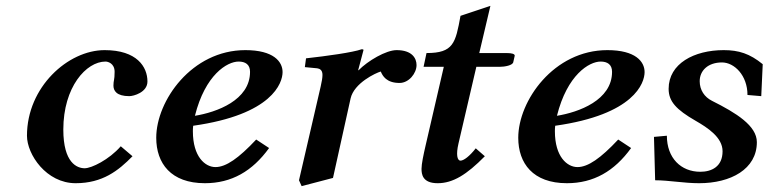

<svg xmlns="http://www.w3.org/2000/svg" viewBox="-20 -615 2622 655"><path d="M238 10C330 10 384 -33 432 -82L392 -116C352 -70 292 -41 269 -41C243 -41 196 -59 196 -173C196 -318 274 -405 340 -405C348 -405 371 -399 371 -370C371 -340 367 -342 367 -323C367 -306 377 -287 421 -287C436 -287 483 -300 483 -337C483 -387 447 -444 337 -444C212 -444 72 -318 72 -152C72 -88 138 10 238 10Z M944 -369C944 -405 913 -444 817 -444C634 -444 513 -271 513 -145C513 -58 563 10 679 10C770 10 841 -31 898 -110L854 -139C794 -75 751 -45 715 -45C680 -45 638 -80 638 -167C638 -171 638 -178 639 -186C909 -224 944 -332 944 -369ZM833 -370C833 -273 719 -232 645 -220C680 -360 755 -405 794 -405C817 -405 833 -395 833 -370Z M1203 -375 1202 -376 1220 -444C1220 -446.6 1218 -447 1214 -447C1183 -436 1096 -424 1024 -416L1020 -386L1062 -382C1071 -380.7 1080.1 -376 1080.1 -359.5C1080.1 -350.4 1078.1 -337.7 1074 -320L1000 0L1009 20L1116 -8L1176 -279C1187.7 -331.8 1262.5 -366.5 1279 -371C1285 -356.5 1298 -332 1343 -332C1375 -332 1401 -365 1401 -393C1401 -416 1386 -444 1333 -444C1297 -444 1234.8 -407.6 1203 -375Z M1432 -119C1424.8 -87.8 1418 -56 1418 -39C1418 -21 1421 10 1473 10C1525 10 1572 -19 1634 -82L1603 -109C1582 -82 1562 -67 1551 -67C1539.6 -67 1535.4 -88 1544 -125L1605 -387H1684C1702 -387 1729 -392 1731 -403L1736 -425C1736 -431 1727 -434 1708 -434H1615L1653 -595L1551 -561C1534 -468 1527 -434 1435 -434L1425 -387H1494Z M2179 -369C2179 -405 2148 -444 2052 -444C1869 -444 1748 -271 1748 -145C1748 -58 1798 10 1914 10C2005 10 2076 -31 2133 -110L2089 -139C2029 -75 1986 -45 1950 -45C1915 -45 1873 -80 1873 -167C1873 -171 1873 -178 1874 -186C2144 -224 2179 -332 2179 -369ZM2068 -370C2068 -273 1954 -232 1880 -220C1915 -360 1990 -405 2029 -405C2052 -405 2068 -395 2068 -370Z M2365 10C2473 10 2562 -38 2562 -130C2562 -186 2491.8 -229.6 2409 -271C2383 -284 2367 -308 2367 -338C2367 -374 2395 -402 2443 -402C2485 -402 2530 -358 2530 -291L2577 -287L2582 -396C2538 -432 2500 -444 2449 -444C2348 -444 2261 -398 2261 -312C2261 -269 2287 -241 2353 -203C2394.9 -178.9 2445 -146 2445 -99C2445 -46 2407 -29 2369 -29C2303 -29 2255 -76 2255 -152L2211 -148L2215 0C2262 0 2313 10 2365 10Z"/></svg>

Font: Linux Libertine O
Style: Bold Italic
Weight: 700
Italic angle: -11.5°
Designer: Philipp H. Poll
Foundry: Philipp H. Poll
Version: Version 4.1.0